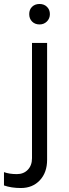

<svg xmlns="http://www.w3.org/2000/svg" viewBox="-73 -721 347 966"><path d="M88 75V-505H164V83Q164 147 127.5 186Q91 225 32 225Q-16 225 -53 212V145Q-26 155 12 155Q46 155 67 133Q88 111 88 75ZM74 -650Q74 -673 88.5 -687Q103 -701 126 -701Q149 -701 163.5 -686.5Q178 -672 178 -650Q178 -628 163 -613Q148 -598 126 -598Q103 -598 88.5 -612.5Q74 -627 74 -650Z"/></svg>

Font: Metropolitano
Style: Regular
Weight: 400
Designer: Fonts by Alex Slobzheninov & Chris M. Simpson / Changes by Cristiano Sobral
Foundry: Fonts by Alex Slobzheninov & Chris M. Simpson / Changes by Cristiano Sobral
Version: Version 1.00;August 30, 2020;FontCreator 13.0.0.2681 64-bit